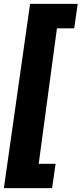

<svg xmlns="http://www.w3.org/2000/svg" viewBox="-62 -844 420 988"><path d="M337.9 -824.2 319.8 -698.2H231L137.2 -1H224.1L206.1 124H-42L92.8 -824.2Z"/></svg>

Font: Fira Sans Compressed ExtraBold
Style: Italic
Weight: 800
Width: 3
Italic angle: -8°
Designer: Carrois Corporate & Edenspiekermann AG
Foundry: Carrois Corporate GbR & Edenspiekermann AG
Version: Version 4.203;PS 004.203;hotconv 1.0.88;makeotf.lib2.5.64775